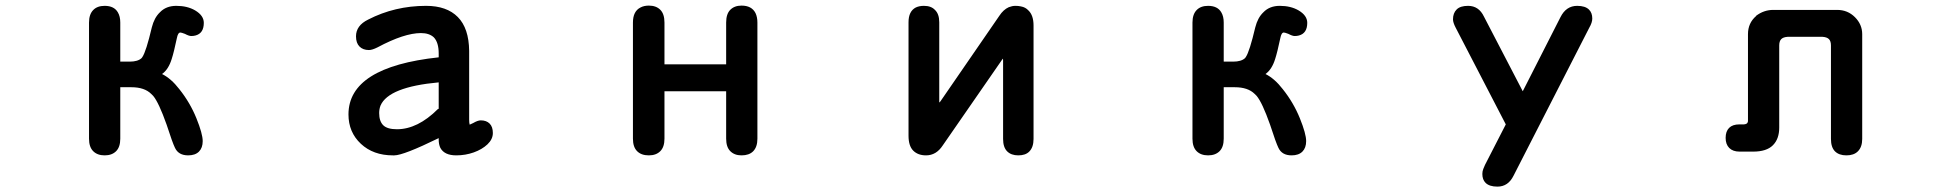

<svg xmlns="http://www.w3.org/2000/svg" viewBox="-20 -531 7040 696"><path d="M416 -307.6H450.2Q479.5 -307.6 493.2 -320.3L496.1 -324.2Q509.8 -344.7 530.3 -431.6Q539.1 -466.8 559.6 -486.3Q582 -509.8 619.1 -509.8Q659.2 -509.8 687.5 -493.2Q718.8 -474.6 718.8 -448.2Q718.8 -410.2 688.5 -402.3Q681.6 -400.4 673.3 -400.4Q665 -400.4 650.4 -408.2Q637.7 -413.1 633.8 -413.1Q625 -413.1 621.1 -392.6Q610.4 -341.8 602.5 -317.4Q590.8 -279.3 567.4 -262.7Q600.6 -246.1 629.9 -208Q668.9 -159.2 691.9 -102.5Q714.8 -45.9 714.8 -19.5Q714.8 4.9 701.2 18.6Q687.5 32.2 662.1 32.2Q627 32.2 614.3 4.9Q605.5 -12.7 584 -79.1Q555.7 -159.2 535.2 -183.6Q530.3 -188.5 528.3 -190.4Q503.9 -214.8 456.1 -214.8H416V-28.3Q416 2 400.9 17.1Q385.7 32.2 359.4 32.2Q333 32.2 317.9 17.1Q302.7 2 302.7 -28.3V-449.2Q302.7 -479.5 318.4 -495.1Q333 -509.8 359.4 -509.8Q393.6 -509.8 407.2 -486.3Q416 -471.7 416 -449.2Z M1404.3 32.2Q1333 32.2 1288.1 -9.8Q1243.2 -51.8 1243.2 -116.2Q1243.2 -288.1 1570.3 -323.2V-336.9Q1570.3 -377 1552.7 -395.5Q1536.1 -411.1 1505.9 -411.1Q1445.3 -411.1 1348.6 -359.4Q1329.1 -349.6 1317.4 -349.6Q1295.9 -349.6 1283.2 -362.3Q1270.5 -375 1270.5 -399.4Q1270.5 -438.5 1314.5 -460Q1411.1 -509.8 1524.4 -509.8Q1599.6 -509.8 1639.6 -469.2Q1679.7 -428.7 1680.7 -346.7V-96.7Q1680.7 -85.9 1682.6 -79.1Q1687.5 -81.1 1695.3 -85Q1711.9 -94.7 1722.7 -94.7Q1743.2 -94.7 1754.9 -83Q1766.6 -71.3 1766.6 -48.8Q1766.6 -26.4 1747.1 -7.8Q1727.5 10.7 1697.3 21.5Q1667 32.2 1633.8 32.2Q1590.8 32.2 1576.2 4.9Q1570.3 -7.8 1570.3 -24.4V-30.3Q1442.4 32.2 1409.2 32.2Q1406.2 32.2 1404.3 32.2ZM1354.5 -121.1Q1354.5 -91.8 1369.1 -77.1Q1383.8 -62.5 1418.9 -62.5Q1494.1 -62.5 1567.4 -135.7Q1569.3 -136.7 1570.3 -136.7V-232.4Q1388.7 -215.8 1359.4 -148.4Q1354.5 -135.7 1354.5 -121.1Z M2612.3 -449.2Q2612.3 -480.5 2627.4 -495.6Q2642.6 -510.7 2668 -510.7Q2705.1 -510.7 2718.8 -483.4Q2725.6 -468.8 2725.6 -449.2V-28.3Q2725.6 2 2710 17.6Q2695.3 32.2 2668 32.2Q2642.6 32.2 2627.4 17.1Q2612.3 2 2612.3 -28.3V-200.2H2388.7V-28.3Q2388.7 2 2373.5 17.1Q2358.4 32.2 2332 32.2Q2304.7 32.2 2289.6 17.1Q2274.4 2 2274.4 -28.3V-449.2Q2274.4 -490.2 2301.8 -503.9Q2314.5 -510.7 2332 -510.7Q2358.4 -510.7 2373.5 -495.6Q2388.7 -480.5 2388.7 -449.2V-297.9H2612.3Z M3636.7 -504.9Q3649.4 -509.8 3660.6 -509.8Q3671.9 -509.8 3680.7 -507.8Q3697.3 -504.9 3708 -493.2Q3726.6 -475.6 3726.6 -438.5V-27.3Q3726.6 2.9 3710.9 18.6Q3697.3 32.2 3671.4 32.2Q3645.5 32.2 3630.9 17.6Q3616.2 2.9 3616.2 -27.3V-312.5Q3616.2 -316.4 3615.2 -318.4Q3615.2 -318.4 3397.5 -3.9Q3374 32.2 3336.9 32.2Q3307.6 32.2 3290.5 15.1Q3273.4 -2 3273.4 -39.1V-450.2Q3273.4 -490.2 3299.8 -503.9Q3312.5 -509.8 3329.1 -509.8Q3355.5 -509.8 3369.1 -495.1Q3384.8 -480.5 3384.8 -450.2V-164.1V-159.2Q3385.7 -160.2 3388.7 -163.1L3602.5 -473.6Q3617.2 -496.1 3636.7 -504.9Z M4416 -307.6H4450.2Q4479.5 -307.6 4493.2 -320.3L4496.1 -324.2Q4509.8 -344.7 4530.3 -431.6Q4539.1 -466.8 4559.6 -486.3Q4582 -509.8 4619.1 -509.8Q4659.2 -509.8 4687.5 -493.2Q4718.8 -474.6 4718.8 -448.2Q4718.8 -410.2 4688.5 -402.3Q4681.6 -400.4 4673.3 -400.4Q4665 -400.4 4650.4 -408.2Q4637.7 -413.1 4633.8 -413.1Q4625 -413.1 4621.1 -392.6Q4610.4 -341.8 4602.5 -317.4Q4590.8 -279.3 4567.4 -262.7Q4600.6 -246.1 4629.9 -208Q4668.9 -159.2 4691.9 -102.5Q4714.8 -45.9 4714.8 -19.5Q4714.8 4.9 4701.2 18.6Q4687.5 32.2 4662.1 32.2Q4627 32.2 4614.3 4.9Q4605.5 -12.7 4584 -79.1Q4555.7 -159.2 4535.2 -183.6Q4530.3 -188.5 4528.3 -190.4Q4503.9 -214.8 4456.1 -214.8H4416V-28.3Q4416 2 4400.9 17.1Q4385.7 32.2 4359.4 32.2Q4333 32.2 4317.9 17.1Q4302.7 2 4302.7 -28.3V-449.2Q4302.7 -479.5 4318.4 -495.1Q4333 -509.8 4359.4 -509.8Q4393.6 -509.8 4407.2 -486.3Q4416 -471.7 4416 -449.2Z M5256.8 -430.7Q5247.1 -449.2 5247.1 -460.9Q5247.1 -483.4 5260.3 -496.6Q5273.4 -509.8 5301.8 -509.8Q5340.8 -509.8 5359.4 -470.7L5500 -200.2L5636.7 -468.8Q5657.2 -509.8 5697.3 -509.8Q5726.6 -509.8 5740.2 -496.1Q5752 -484.4 5752 -463.9Q5752 -449.2 5741.2 -430.7L5466.8 105.5Q5447.3 145.5 5408.2 145.5Q5378.9 145.5 5365.2 131.8Q5353.5 120.1 5353.5 99.6Q5353.5 89.8 5356.9 81.5Q5360.4 73.2 5363.3 66.4L5438.5 -80.1Z M6429.7 -68.4Q6429.7 -27.3 6406.7 -4.4Q6383.8 18.6 6335 18.6H6286.1Q6261.7 18.6 6248.5 5.4Q6235.4 -7.8 6235.4 -31.2Q6235.4 -54.7 6248 -67.4Q6260.7 -80.1 6285.2 -80.1H6301.8Q6313.5 -81.1 6315.4 -87.9Q6316.4 -89.8 6316.4 -92.8V-407.2Q6316.4 -447.3 6345.7 -472.7Q6345.7 -472.7 6345.7 -473.6Q6374 -495.1 6408.2 -495.1H6639.6Q6677.7 -495.1 6704.1 -468.8Q6730.5 -442.4 6730.5 -407.2V-27.3Q6730.5 2 6714.8 17.6Q6700.2 32.2 6673.3 32.2Q6646.5 32.2 6631.8 17.6Q6617.2 2.9 6617.2 -27.3V-366.2Q6617.2 -381.8 6609.9 -389.2Q6602.5 -396.5 6586.9 -397.5H6460Q6444.3 -396.5 6437 -389.2Q6429.7 -381.8 6429.7 -366.2Z"/></svg>

Font: FakePearl
Style: SemiBold
Weight: 400
Version: Version 1.2